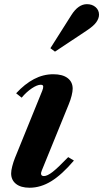

<svg xmlns="http://www.w3.org/2000/svg" viewBox="-20 -891 496 922"><path d="M122 10.5Q80 10.5 56.8 -8Q33.5 -26.5 33.5 -58.5Q33.5 -72 38.8 -92.5Q44 -113 52 -133L183 -455.5Q188 -468 187.5 -476Q187 -484 175.5 -484Q158.5 -484 132.8 -466.8Q107 -449.5 84 -422L57.5 -443Q99 -488 143.2 -511.2Q187.5 -534.5 236 -534.5Q280.5 -534.5 304.8 -516Q329 -497.5 329 -465Q329 -452 324 -431.8Q319 -411.5 310.5 -391L181 -73Q178.5 -66.5 177.8 -63.5Q177 -60.5 177 -58Q177 -45.5 191 -45.5Q207 -45.5 232.8 -65.5Q258.5 -85.5 307.5 -136.5L335 -120Q277.5 -52.5 226.5 -21Q175.5 10.5 122 10.5ZM244 -643 222 -659.5 323 -819Q356 -871 397.5 -871Q422.5 -871 439 -856.8Q455.5 -842.5 455.5 -820.5Q455.5 -803 442.5 -784.5Q429.5 -766 396 -744Z"/></svg>

Font: Libre Caslon Text
Style: Italic
Weight: 400
Italic angle: -22.583°
Designer: Pablo Impallari, Rodrigo Fuenzalida, Katja Schimmel
Foundry: Pablo Impallari, Rodrigo Fuenzalida
Version: Version 2.000